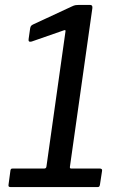

<svg xmlns="http://www.w3.org/2000/svg" viewBox="-20 -762 505 782"><path d="M385.8 -75.6Q397.9 -75.6 395.6 -65.5L387 -9.5Q386 -4.1 384 -2.1Q382.1 0 376.3 0H24.1Q17.6 0 15.7 -2.3Q13.8 -4.7 14.8 -10.3L22.6 -68.4Q23.6 -72.7 25.4 -74.1Q27.3 -75.6 32.5 -75.6H160.3Q168.2 -75.6 169.2 -84L246.6 -633.3Q247.6 -637.6 246 -638.9Q244.4 -640.2 239.3 -638.2L108.9 -592.8Q94.3 -589 96.5 -602.6L102.6 -645.4Q103.8 -652.6 106.1 -655.9Q108.4 -659.2 114 -662L271.3 -735.1Q281.7 -740.2 287.9 -741.1Q294 -742 302.2 -742H346.8Q357.8 -742 356.2 -729L264.7 -82.4Q263.7 -75.6 269.8 -75.6H385.8Z"/></svg>

Font: Libre Franklin Thin
Style: Italic
Weight: 100
Italic angle: -8°
Designer: Pablo Impallari, Rodrigo Fuenzalida, Nhung Nguyen
Foundry: Impallari Type
Version: Version 3.000